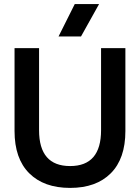

<svg xmlns="http://www.w3.org/2000/svg" viewBox="-20 -918 692 948"><path d="M326.2 9.8Q196.8 9.8 124.3 -62.5Q51.8 -134.8 51.8 -271V-680.2H172.9V-274.9Q172.9 -98.1 326.2 -98.1Q479 -98.1 479 -274.9V-680.2H599.1V-271Q599.1 -134.8 527.1 -62.5Q455.1 9.8 326.2 9.8ZM269 -737.8 349.1 -897.9H469.2L379.9 -737.8Z"/></svg>

Font: TASA Orbiter Deck SemiBold
Style: Regular
Weight: 600
Designer: Weizhong Zhang
Version: Version 1.000;Glyphs 3.1.2 (3151)